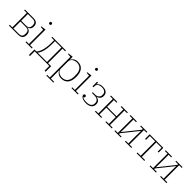

<svg xmlns="http://www.w3.org/2000/svg" viewBox="387 -2415 4302 4302"><g transform="rotate(45 2538.5 -263.5)"><path d="M42 -25H125V-483H42V-508H317Q386 -508 420 -475Q454 -442 454 -382Q454 -331 430.5 -302Q407 -273 364 -263V-260Q416 -257 445 -224Q474 -191 474 -134Q474 -68 439.5 -34Q405 0 333 0H42ZM331 -25Q388 -25 412 -51.5Q436 -78 436 -120V-151Q436 -193 412 -219.5Q388 -246 331 -246H160V-25ZM313 -271Q366 -271 391 -297Q416 -323 416 -361V-393Q416 -431 391 -457Q366 -483 313 -483H160V-271Z M668 -661Q652 -661 643.5 -670Q635 -679 635 -693V-695Q635 -709 643.5 -718Q652 -727 668 -727Q684 -727 692.5 -718Q701 -709 701 -695V-693Q701 -679 692.5 -670Q684 -661 668 -661ZM568 -25H651V-476L568 -483V-501L686 -516V-25H769V0H568Z M825 -25H887Q903 -40 921 -69Q939 -98 954 -142.5Q969 -187 979 -248.5Q989 -310 989 -391V-483H906V-508H1340V-483H1257V-25H1355V150H1322V0H858V150H825ZM1222 -25V-483H1019V-391Q1019 -319 1011.5 -260.5Q1004 -202 991 -156.5Q978 -111 961 -78Q944 -45 925 -25Z M1429 175H1512V-477L1429 -484V-502L1547 -516V-425H1550Q1567 -462 1606.5 -491Q1646 -520 1712 -520Q1811 -520 1867 -453.5Q1923 -387 1923 -254Q1923 -121 1867 -54.5Q1811 12 1712 12Q1646 12 1606 -16.5Q1566 -45 1550 -83H1547V175H1650V200H1429ZM1706 -15Q1792 -15 1838.5 -72Q1885 -129 1885 -226V-282Q1885 -379 1838.5 -436Q1792 -493 1706 -493Q1675 -493 1646 -484Q1617 -475 1595 -458.5Q1573 -442 1560 -418.5Q1547 -395 1547 -366V-142Q1547 -113 1560 -89.5Q1573 -66 1595 -49.5Q1617 -33 1646 -24Q1675 -15 1706 -15Z M2123 -661Q2107 -661 2098.5 -670Q2090 -679 2090 -693V-695Q2090 -709 2098.5 -718Q2107 -727 2123 -727Q2139 -727 2147.5 -718Q2156 -709 2156 -695V-693Q2156 -679 2147.5 -670Q2139 -661 2123 -661ZM2023 -25H2106V-476L2023 -483V-501L2141 -516V-25H2224V0H2023Z M2489 12Q2451 12 2419 4.5Q2387 -3 2364.5 -15.5Q2342 -28 2329.5 -44.5Q2317 -61 2317 -79Q2317 -114 2351 -114Q2367 -114 2375.5 -104.5Q2384 -95 2384 -81Q2384 -56 2356 -45V-43Q2374 -29 2404 -21Q2434 -13 2479 -13Q2559 -13 2598 -43Q2637 -73 2637 -122V-143Q2637 -191 2602 -219Q2567 -247 2505 -247H2426V-272H2503Q2530 -272 2552 -280Q2574 -288 2590 -302Q2606 -316 2615 -335Q2624 -354 2624 -375V-395Q2624 -437 2592 -466.5Q2560 -496 2495 -496Q2434 -496 2396.5 -470Q2359 -444 2359 -393V-361H2329V-508H2359V-455H2362Q2376 -481 2408 -500.5Q2440 -520 2500 -520Q2579 -520 2620.5 -484.5Q2662 -449 2662 -387Q2662 -337 2634.5 -304.5Q2607 -272 2559 -263V-260Q2612 -252 2643 -221Q2674 -190 2674 -134Q2674 -98 2660.5 -70.5Q2647 -43 2622 -24.5Q2597 -6 2563 3Q2529 12 2489 12Z M2768 -25H2851V-483H2768V-508H2969V-483H2886V-268H3184V-483H3101V-508H3302V-483H3219V-25H3302V0H3101V-25H3184V-243H2886V-25H2969V0H2768Z M3386 -25H3469V-483H3386V-508H3587V-483H3504V-246L3501 -86H3503L3802 -459V-483H3719V-508H3920V-483H3837V-25H3920V0H3719V-25H3802V-262L3805 -422H3803L3504 -49V-25H3587V0H3386Z M4090 -25H4193V-483H4025V-360H3995V-508H4426V-360H4396V-483H4228V-25H4331V0H4090Z M4501 -25H4584V-483H4501V-508H4702V-483H4619V-246L4616 -86H4618L4917 -459V-483H4834V-508H5035V-483H4952V-25H5035V0H4834V-25H4917V-262L4920 -422H4918L4619 -49V-25H4702V0H4501Z"/></g></svg>

Font: IBM Plex Serif ExtraLight
Style: Regular
Weight: 200
Designer: Mike Abbink, Paul van der Laan, Pieter van Rosmalen
Foundry: Bold Monday
Version: Version 2.5